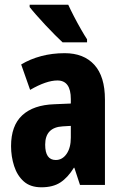

<svg xmlns="http://www.w3.org/2000/svg" viewBox="-20 -786 518 816"><path d="M255 -560Q336 -560 381 -510.5Q426 -461 426 -363V0H320L296 -73H294Q268 -31 236.5 -10.5Q205 10 156 10Q109 10 81 -15Q53 -40 40 -80.5Q27 -121 27 -165Q27 -252 74.5 -296Q122 -340 211 -343L281 -346V-365Q281 -444 224 -444Q177 -444 108 -404L70 -512Q108 -535 155 -547.5Q202 -560 255 -560ZM247 -249Q172 -245 172 -171Q172 -106 217 -106Q245 -106 263 -132Q281 -158 281 -201V-251ZM270 -766Q279 -746 294 -717Q309 -688 324.5 -661Q340 -634 350 -619V-606H246Q233 -618 213.5 -637.5Q194 -657 173 -679.5Q152 -702 134 -722.5Q116 -743 106 -756V-766Z"/></svg>

Font: Noto Sans Lao Looped ExtraCondensed ExtraBold
Style: Regular
Weight: 800
Width: 2
Designer: Mark Frömberg, Ben Mitchell
Foundry: The Fontpad Ltd
Version: Version 1.002; ttfautohint (v1.8.4.7-5d5b)